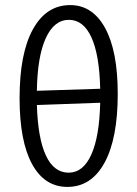

<svg xmlns="http://www.w3.org/2000/svg" viewBox="-20 -727 539 755"><path d="M443 -358Q443 -182 391 -87Q339 8 245 8Q155 8 106 -82Q57 -172 57 -341Q57 -517 109.5 -612Q162 -707 256 -707Q344 -707 393.5 -616.5Q443 -526 443 -358ZM125 -370 374 -378Q371 -511 339.5 -580Q308 -649 251 -649Q193 -649 160 -577Q127 -505 125 -370ZM374 -323 125 -314Q129 -183 160.5 -115.5Q192 -48 250 -48Q307 -48 339 -119Q371 -190 374 -323Z"/></svg>

Font: Alegreya Sans
Style: Regular
Weight: 400
Designer: Juan Pablo del Peral
Foundry: Huerta Tipografica
Version: Version 2.008; ttfautohint (v1.6)